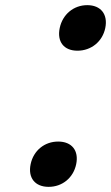

<svg xmlns="http://www.w3.org/2000/svg" viewBox="-20 -691 431 746"><path d="M99 -53C88 0 116 35 169 35C222 35 265 0 276 -53C287 -106 259 -141 206 -141C153 -141 110 -106 99 -53ZM212 -582C201 -529 228 -494 281 -494C334 -494 378 -529 389 -582C400 -635 372 -671 319 -671C266 -671 223 -635 212 -582Z"/></svg>

Font: Venom Sans
Style: Obl
Weight: 400
Version: Version 1.001